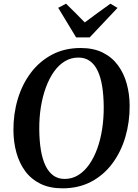

<svg xmlns="http://www.w3.org/2000/svg" viewBox="-20 -1014 751 1044"><path d="M319.5 10Q250 10 199.8 -14.8Q149.5 -39.5 117.2 -83.2Q85 -127 69.2 -184Q53.5 -241 53 -305.5Q52.5 -394.5 76.5 -475Q100.5 -555.5 147.5 -618Q194.5 -680.5 262.8 -716.8Q331 -753 419 -753Q488.5 -753 538.8 -728Q589 -703 621.2 -659.2Q653.5 -615.5 669 -559.2Q684.5 -503 685 -440Q685.5 -351 661.8 -269.8Q638 -188.5 591.2 -125.5Q544.5 -62.5 476.2 -26.2Q408 10 319.5 10ZM331.5 -41Q371.5 -41 405 -61.5Q438.5 -82 464.5 -118.8Q490.5 -155.5 508.5 -205Q526.5 -254.5 535.5 -312.8Q544.5 -371 544 -434Q543.5 -496 535.5 -545.2Q527.5 -594.5 511 -629.2Q494.5 -664 468.5 -682.5Q442.5 -701 406 -701Q366 -701 332.5 -680.8Q299 -660.5 273.2 -624Q247.5 -587.5 229.5 -538.5Q211.5 -489.5 202.2 -431.8Q193 -374 193.5 -311Q194 -248.5 202.2 -198.5Q210.5 -148.5 227.5 -113.2Q244.5 -78 270.2 -59.5Q296 -41 331.5 -41ZM394 -810.5 296.5 -971.5 339 -994Q365 -969 390.5 -943.2Q416 -917.5 441 -892Q475 -918 510 -943.2Q545 -968.5 580.5 -994L619 -971L467.5 -810.5Z"/></svg>

Font: Merriweather 36pt SemiBold
Style: Italic
Weight: 600
Italic angle: -7.8°
Version: Version 2.101